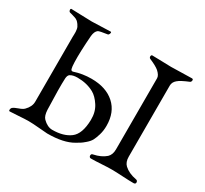

<svg xmlns="http://www.w3.org/2000/svg" viewBox="-134 -848 1119 1048"><g transform="rotate(30 425.0 -324.0)"><path d="M436 -179Q437 -230 413 -266.5Q389 -303 362 -318Q317 -343 258 -343Q228 -343 212 -332Q203 -326 201 -307Q198 -245 203 -108Q205 -71 220 -56Q249 -27 280 -27Q350 -27 392 -58.5Q434 -90 436 -179ZM172 -647Q195 -647 231 -649Q267 -651 288 -651Q296 -651 290 -637Q287 -631 283 -630Q234 -623 226 -618Q210 -607 207 -576Q199 -471 201 -408Q202 -378 205.5 -367Q209 -356 220 -359Q271 -376 327 -376Q419 -376 472.5 -328Q526 -280 526 -194Q526 -163 518 -136.5Q510 -110 502 -95Q494 -80 476 -64.5Q458 -49 451 -45Q444 -41 426 -30Q369 4 266 4Q259 4 215 0Q171 -4 146 -4Q123 -4 82 -1Q41 2 29 2Q23 2 23.5 -6.5Q24 -15 29 -20Q40 -29 62.5 -36.5Q85 -44 95 -54Q123 -82 123 -114V-522Q123 -526 123.5 -537.5Q124 -549 123.5 -554Q123 -559 122 -567.5Q121 -576 118 -582.5Q115 -589 110 -596Q107 -600 104 -603.5Q101 -607 98.5 -609.5Q96 -612 92 -614Q88 -616 86 -617.5Q84 -619 78 -620.5Q72 -622 69.5 -623Q67 -624 58.5 -626.5Q50 -629 45 -630Q37 -632 36 -645Q37 -650 40 -651Q60 -651 102.5 -649Q145 -647 172 -647ZM540 3Q534 3 531 -2.5Q528 -8 530 -14.5Q532 -21 540 -22Q588 -32 616 -57Q635 -75 635 -109V-557Q635 -575 612 -596Q593 -612 550 -630Q545 -632 543.5 -637.5Q542 -643 544 -647.5Q546 -652 550 -652Q582 -652 615 -650.5Q648 -649 670 -649Q695 -649 732.5 -650.5Q770 -652 800 -652Q809 -652 808 -642.5Q807 -633 800 -630Q751 -610 734 -595Q715 -579 715 -557V-109Q715 -75 734 -57Q762 -31 810 -22Q818 -21 821 -14.5Q824 -8 821 -2.5Q818 3 810 3Q781 3 739 0.5Q697 -2 670 -2Q645 -2 606 0.5Q567 3 540 3Z"/></g></svg>

Font: EB Garamond 12 All SC
Style: AllSC
Weight: 400
Version: Version 0.016 ; ttfautohint (v0.97) -l 8 -r 50 -G 200 -x 0 -